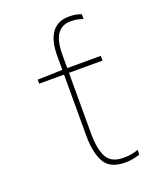

<svg xmlns="http://www.w3.org/2000/svg" viewBox="-143 -853 786 951"><g transform="rotate(-20 250.0 -377.5)"><path d="M351 10Q272 10 243.5 -41Q215 -92 215 -180V-503H84V-524L215 -528V-602Q215 -681 245 -723Q275 -765 336 -765Q360 -765 375 -761.5Q390 -758 400 -754V-728Q389 -733 373.5 -736.5Q358 -740 335 -740Q289 -740 265 -705.5Q241 -671 241 -597V-528H418V-503H241V-183Q241 -102 264 -58.5Q287 -15 351 -15Q376 -15 395 -18.5Q414 -22 430 -28V-3Q414 2 395.5 6Q377 10 351 10Z"/></g></svg>

Font: Noto Sans Mono ExtraCondensed Thin
Style: Regular
Weight: 100
Width: 2
Designer: Monotype Design Team
Foundry: Monotype Imaging Inc.
Version: Version 2.014; ttfautohint (v1.8.4.7-5d5b)